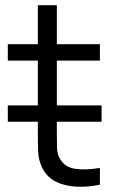

<svg xmlns="http://www.w3.org/2000/svg" viewBox="-20 -710 460 738"><path d="M10 -242V-305H370.5V-242ZM364 0Q318.5 9.5 274.2 7.5Q230 5.5 195.2 -11.5Q160.5 -28.5 142.5 -64.5Q128 -94.5 126.8 -125.2Q125.5 -156 125.5 -195.5V-690H198.5V-198.5Q198.5 -164.5 199.2 -141.8Q200 -119 209.5 -101.5Q227.5 -68 266.8 -61.5Q306 -55 364 -64.5ZM10 -477V-540H364V-477Z"/></svg>

Font: Manrope ExtraLight
Style: Regular
Weight: 400
Version: Version 4.504